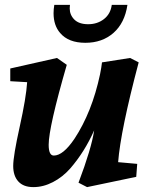

<svg xmlns="http://www.w3.org/2000/svg" viewBox="-20 -747 615 785"><path d="M91 -411 22 -415V-467L213 -510L253 -482Q179 -226 179 -155Q179 -111 200 -111Q238 -111 284 -179Q356 -288 389 -443Q395 -473 397 -492L512 -510L547 -492Q473 -213 463 -84L541 -77L537 -24L336 18L301 0Q354 -140 365 -214Q326 -126 267 -58Q236 -23 196.5 -2.5Q157 18 116.5 18Q76 18 55 -5Q34 -28 34 -68.5Q34 -109 60.5 -228.5Q87 -348 91 -411ZM226 -612Q199 -643 199 -693Q199 -709 202 -727H266Q265 -720 265 -713Q265 -686 284 -667Q303 -648 340.5 -648Q378 -648 405 -669Q432 -690 437 -727H501Q490 -653 444 -612.5Q398 -572 329 -572Q260 -572 226 -612Z"/></svg>

Font: Andada
Style: Bold Italic
Weight: 700
Italic angle: -8.29999°
Designer: Carolina Giovagnoli
Foundry: Carolina Giovagnoli
Version: Version 1.003